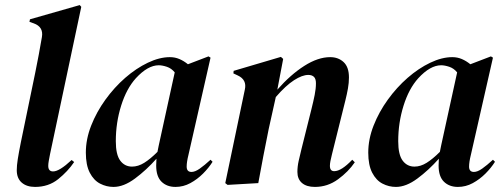

<svg xmlns="http://www.w3.org/2000/svg" viewBox="-20 -721 1983 756"><path d="M118 15Q85 15 65.5 -2Q46 -19 46 -51Q46 -69 50 -94.5Q54 -120 62 -160L119 -436Q127 -474 132.5 -505Q138 -536 145 -575Q152 -615 113 -629L96 -635L98 -645L294 -701L300 -694L177 -114Q174 -99 172 -87.5Q170 -76 170 -68Q170 -46 189 -46Q214 -46 262 -91L272 -83Q247 -46 209 -15.5Q171 15 118 15Z M427 15Q399 15 374 2Q349 -11 333.5 -41Q318 -71 318 -120Q318 -173 339 -226.5Q360 -280 395 -328.5Q430 -377 473 -414.5Q516 -452 562 -474Q608 -496 649 -496Q669 -496 686.5 -488.5Q704 -481 720 -468L801 -499L809 -494L722 -111Q715 -83 715 -65Q715 -44 734 -44Q748 -44 766.5 -57Q785 -70 809 -92L817 -84Q802 -60 779.5 -37.5Q757 -15 729.5 0Q702 15 671 15Q637 15 616 -5.5Q595 -26 595 -69Q595 -83 596 -96Q556 -51 511.5 -18Q467 15 427 15ZM436 -165Q436 -112 453.5 -88.5Q471 -65 500 -65Q524 -65 548 -80Q572 -95 600 -123Q602 -135 605 -148L668 -436Q655 -452 637 -458Q619 -464 605 -464Q562 -464 515 -413Q478 -372 457 -305Q436 -238 436 -165Z M876 7 867 0 944 -368Q953 -407 916 -424L899 -432L900 -442L1086 -497L1095 -489L1072 -368Q1124 -427 1178 -461.5Q1232 -496 1280 -496Q1312 -496 1333 -476.5Q1354 -457 1354 -416Q1354 -395 1350 -372.5Q1346 -350 1340 -326L1287 -113Q1283 -97 1281 -86.5Q1279 -76 1279 -68Q1279 -47 1296 -47Q1324 -47 1367 -92L1377 -82Q1352 -45 1311 -15Q1270 15 1220 15Q1187 15 1169 -0.5Q1151 -16 1151 -44Q1151 -65 1156 -87.5Q1161 -110 1167 -134L1206 -290Q1214 -322 1219 -347Q1224 -372 1224 -393Q1224 -411 1216 -418.5Q1208 -426 1194 -426Q1170 -426 1137.5 -405Q1105 -384 1066 -339L1038 -213Q1027 -160 1017 -107Q1007 -54 997 0Z M1539 15Q1511 15 1486 2Q1461 -11 1445.5 -41Q1430 -71 1430 -120Q1430 -173 1451 -226.5Q1472 -280 1507 -328.5Q1542 -377 1585 -414.5Q1628 -452 1674 -474Q1720 -496 1761 -496Q1781 -496 1798.5 -488.5Q1816 -481 1832 -468L1913 -499L1921 -494L1834 -111Q1827 -83 1827 -65Q1827 -44 1846 -44Q1860 -44 1878.5 -57Q1897 -70 1921 -92L1929 -84Q1914 -60 1891.5 -37.5Q1869 -15 1841.5 0Q1814 15 1783 15Q1749 15 1728 -5.5Q1707 -26 1707 -69Q1707 -83 1708 -96Q1668 -51 1623.5 -18Q1579 15 1539 15ZM1548 -165Q1548 -112 1565.5 -88.5Q1583 -65 1612 -65Q1636 -65 1660 -80Q1684 -95 1712 -123Q1714 -135 1717 -148L1780 -436Q1767 -452 1749 -458Q1731 -464 1717 -464Q1674 -464 1627 -413Q1590 -372 1569 -305Q1548 -238 1548 -165Z"/></svg>

Font: DM Serif Display
Style: Italic
Weight: 400
Italic angle: -12°
Designer: Colophon Foundry, Frank Grießhammer
Foundry: Colophon Foundry
Version: Version 5.100; ttfautohint (v1.8.2)